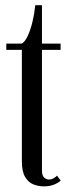

<svg xmlns="http://www.w3.org/2000/svg" viewBox="-20 -686 263 716"><path d="M144 9Q124 9 105 1.8Q86 -5.5 73.8 -26Q61.5 -46.5 61.5 -85.5V-500H3.5V-523.5H61.5Q73.5 -530.5 83.8 -552.8Q94 -575 101.2 -605.2Q108.5 -635.5 111.5 -666.5H136.5V-523.5H206V-500H136.5V-50.5Q136.5 -30.5 145 -23.5Q153.5 -16.5 162 -16.5Q172 -16.5 180.5 -21.5Q189 -26.5 192.5 -31L206.5 -12.5Q196.5 -3.5 180.5 2.8Q164.5 9 144 9Z"/></svg>

Font: Imbue 48pt
Style: Regular
Weight: 400
Designer: Tyler Finck
Foundry: Etcetera Type Company
Version: Version 1.102